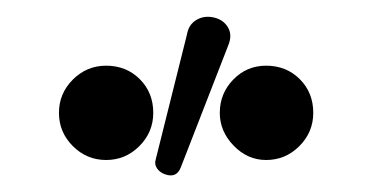

<svg xmlns="http://www.w3.org/2000/svg" viewBox="-20 -761 442 228"><path d="M176 -554Q170 -556 166.5 -561Q163 -566 165 -572L202 -720Q204 -732 213.5 -737.5Q223 -743 235 -740Q246 -737 251 -728Q256 -719 251 -707L195 -563Q190 -549 176 -554ZM106 -571Q83 -571 66.5 -587.5Q50 -604 50 -627Q50 -650 66.5 -666.5Q83 -683 106 -683Q130 -683 146 -667Q162 -651 162 -627Q162 -604 145.5 -587.5Q129 -571 106 -571ZM296 -571Q274 -571 257.5 -588Q241 -605 241 -627Q241 -650 257 -666.5Q273 -683 296 -683Q320 -683 336 -667Q352 -651 352 -627Q352 -604 335.5 -587.5Q319 -571 296 -571Z"/></svg>

Font: Higure Gothic Medium
Style: Regular
Weight: 500
Designer: Yoshimichi Ohira
Foundry: Positype
Version: Version 1.000